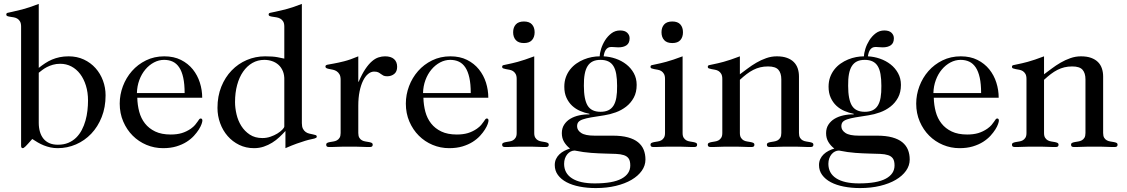

<svg xmlns="http://www.w3.org/2000/svg" viewBox="-20 -750 5763 982"><path d="M178.2 -402.8Q194.3 -415.5 210.9 -426.5Q227.5 -437.5 245.8 -445.3Q264.2 -453.1 285.2 -457.5Q306.2 -461.9 331.1 -461.9Q374 -461.9 408.9 -445.6Q443.8 -429.2 468.5 -401.6Q493.2 -374 506.6 -337.9Q520 -301.8 520 -262.2Q520 -201.2 500.2 -151.4Q480.5 -101.6 446.8 -66.2Q413.1 -30.8 368.7 -11.5Q324.2 7.8 274.9 7.8Q255.4 7.8 237.8 3.9Q220.2 0 204.3 -6.3Q188.5 -12.7 173.8 -21.2Q159.2 -29.8 145 -39.1Q132.3 -24.9 124 -15.6Q115.7 -6.3 110.4 -1.2Q105 3.9 101.8 5.9Q98.6 7.8 96.2 7.8Q87.9 7.8 87.9 -4.9V-613.8Q87.9 -630.9 82.3 -640.4Q76.7 -649.9 68.4 -654.8Q60.1 -659.7 50 -661.4Q40 -663.1 31.7 -664.3Q23.4 -665.5 17.8 -667.7Q12.2 -669.9 12.2 -675.8Q12.2 -682.6 18.6 -684.3Q24.9 -686 43 -689.7Q61 -693.4 93.5 -701.7Q126 -710 178.2 -730ZM178.2 -122.1Q178.2 -96.7 184.3 -75.9Q190.4 -55.2 202.4 -40.5Q214.4 -25.9 232.7 -17.8Q251 -9.8 275.9 -9.8Q306.2 -9.8 329.3 -19.5Q352.5 -29.3 369.6 -46.1Q386.7 -63 398.4 -85.4Q410.2 -107.9 417.2 -133.1Q424.3 -158.2 427.2 -184.6Q430.2 -210.9 430.2 -235.8Q430.2 -277.8 419.4 -312.3Q408.7 -346.7 389.9 -371.6Q371.1 -396.5 345 -410.2Q318.8 -423.8 288.1 -423.8Q267.6 -423.8 250.7 -418.9Q233.9 -414.1 220.2 -407Q206.5 -399.9 196 -391.8Q185.5 -383.8 178.2 -377.9Z M682.1 -250Q683.1 -212.4 692.1 -178.5Q701.2 -144.5 721.4 -118.7Q741.7 -92.8 773.9 -77.4Q806.2 -62 853 -62Q885.3 -62 909.7 -69.3Q934.1 -76.7 956.1 -91.8Q969.7 -101.6 977.5 -110.8Q985.4 -120.1 990.2 -127.4Q995.1 -134.8 998.5 -139.4Q1002 -144 1006.3 -144Q1015.1 -144 1015.1 -132.8Q1015.1 -127.9 1011 -115.7Q1006.8 -103.5 997.1 -87.9Q987.3 -72.3 971.9 -55.4Q956.5 -38.6 934.3 -24.4Q912.1 -10.3 882.1 -1.2Q852.1 7.8 814 7.8Q769.5 7.8 729.2 -9Q689 -25.9 658.7 -56.2Q628.4 -86.4 610.4 -128.4Q592.3 -170.4 592.3 -220.2Q592.3 -265.6 608.6 -309.1Q625 -352.5 654.8 -386.5Q684.6 -420.4 726.8 -441.2Q769 -461.9 820.3 -461.9Q869.1 -461.9 905.5 -443.6Q941.9 -425.3 966.1 -395.3Q990.2 -365.2 1002.2 -327.4Q1014.2 -289.6 1014.2 -250ZM924.3 -273.9Q924.3 -320.3 917.2 -352.5Q910.2 -384.8 896.7 -405Q883.3 -425.3 863.8 -434.6Q844.2 -443.8 819.3 -443.8Q792.5 -443.8 767.6 -430.7Q742.7 -417.5 723.4 -394.5Q704.1 -371.6 692.6 -340.6Q681.2 -309.6 680.2 -273.9Z M1434.1 -338.9Q1435.1 -366.2 1426.8 -386Q1418.5 -405.8 1404.3 -418.5Q1390.1 -431.2 1371.3 -437.5Q1352.5 -443.8 1332 -443.8Q1298.3 -443.8 1270.8 -428Q1243.2 -412.1 1223.4 -383.5Q1203.6 -355 1192.9 -315.4Q1182.1 -275.9 1182.1 -228Q1182.1 -198.2 1189.7 -165.5Q1197.3 -132.8 1214.1 -106Q1231 -79.1 1257.6 -61.5Q1284.2 -43.9 1322.3 -43.9Q1343.8 -43.9 1363.5 -50.8Q1383.3 -57.6 1398.7 -67.1Q1414.1 -76.7 1423.8 -86.7Q1433.6 -96.7 1434.1 -103ZM1434.1 -613.8Q1434.1 -630.9 1428.2 -640.4Q1422.4 -649.9 1413.3 -654.8Q1404.3 -659.7 1394 -661.4Q1383.8 -663.1 1374.8 -664.3Q1365.7 -665.5 1359.9 -667.7Q1354 -669.9 1354 -675.8Q1354 -682.6 1361.1 -684.3Q1368.2 -686 1387 -689.7Q1405.8 -693.4 1439 -701.7Q1472.2 -710 1523.9 -730V-120.1Q1523.9 -102.1 1529.5 -91.3Q1535.2 -80.6 1543.7 -74.7Q1552.2 -68.8 1562 -66.7Q1571.8 -64.5 1580.3 -62.7Q1588.9 -61 1594.5 -59.1Q1600.1 -57.1 1600.1 -51.8Q1600.1 -47.4 1597.4 -45.4Q1594.7 -43.5 1588.1 -41.5Q1581.5 -39.6 1570.1 -37.4Q1558.6 -35.2 1540.8 -29.8Q1522.9 -24.4 1498 -15.6Q1473.1 -6.8 1439.9 7.8V-80.1Q1425.8 -64.5 1408.9 -48.6Q1392.1 -32.7 1372.1 -20.3Q1352.1 -7.8 1328.9 0Q1305.7 7.8 1279.3 7.8Q1237.8 7.8 1203.4 -9Q1168.9 -25.9 1144.3 -54.2Q1119.6 -82.5 1106 -119.9Q1092.3 -157.2 1092.3 -198.2Q1092.3 -257.8 1111.8 -306.4Q1131.3 -355 1164.8 -389.6Q1198.2 -424.3 1242.4 -443.1Q1286.6 -461.9 1335.9 -461.9Q1375.5 -461.9 1398.7 -457.5Q1421.9 -453.1 1434.1 -450.2Z M1722.2 -341.8Q1722.2 -359.9 1716.3 -369.9Q1710.4 -379.9 1701.9 -385.5Q1693.4 -391.1 1683.3 -393.3Q1673.3 -395.5 1664.8 -397Q1656.2 -398.4 1650.4 -401.1Q1644.5 -403.8 1644.5 -410.2Q1644.5 -417 1655.3 -419.2Q1666 -421.4 1687.3 -425Q1708.5 -428.7 1739.7 -436.5Q1771 -444.3 1812.5 -461.9V-332H1814.5Q1831.5 -371.6 1848.6 -397Q1865.7 -422.4 1882.6 -436.8Q1899.4 -451.2 1916 -456.5Q1932.6 -461.9 1949.2 -461.9Q1979.5 -461.9 1995.4 -447.8Q2011.2 -433.6 2011.2 -408.2Q2011.2 -383.8 1996.3 -371.8Q1981.4 -359.9 1960.4 -359.9Q1947.8 -359.9 1940.7 -363.5Q1933.6 -367.2 1927.7 -371.8Q1921.9 -376.5 1914.6 -380.1Q1907.2 -383.8 1893.1 -383.8Q1877.4 -383.8 1862.8 -371.8Q1848.1 -359.9 1836.9 -337.2Q1825.7 -314.5 1819.1 -282.2Q1812.5 -250 1812.5 -209V-69.8Q1812.5 -54.2 1817.9 -45.4Q1823.2 -36.6 1831.5 -32.2Q1839.8 -27.8 1849.4 -26.4Q1858.9 -24.9 1867.2 -23.4Q1875.5 -22 1880.9 -19.3Q1886.2 -16.6 1886.2 -9.8Q1886.2 -2.9 1882.3 -0.5Q1878.4 2 1870.1 2Q1860.8 2 1851.3 1.7Q1841.8 1.5 1830.1 1Q1818.4 0.5 1803 0.2Q1787.6 0 1767.1 0Q1746.6 0 1731.4 0.2Q1716.3 0.5 1704.6 1Q1692.9 1.5 1683.3 1.7Q1673.8 2 1664.1 2Q1655.8 2 1652.1 -0.5Q1648.4 -2.9 1648.4 -9.8Q1648.4 -16.6 1653.8 -19.3Q1659.2 -22 1667.5 -23.4Q1675.8 -24.9 1685.3 -26.4Q1694.8 -27.8 1703.1 -32.2Q1711.4 -36.6 1716.8 -45.4Q1722.2 -54.2 1722.2 -69.8Z M2145.5 -250Q2146.5 -212.4 2155.5 -178.5Q2164.6 -144.5 2184.8 -118.7Q2205.1 -92.8 2237.3 -77.4Q2269.5 -62 2316.4 -62Q2348.6 -62 2373 -69.3Q2397.5 -76.7 2419.4 -91.8Q2433.1 -101.6 2440.9 -110.8Q2448.7 -120.1 2453.6 -127.4Q2458.5 -134.8 2461.9 -139.4Q2465.3 -144 2469.7 -144Q2478.5 -144 2478.5 -132.8Q2478.5 -127.9 2474.4 -115.7Q2470.2 -103.5 2460.4 -87.9Q2450.7 -72.3 2435.3 -55.4Q2419.9 -38.6 2397.7 -24.4Q2375.5 -10.3 2345.5 -1.2Q2315.4 7.8 2277.3 7.8Q2232.9 7.8 2192.6 -9Q2152.3 -25.9 2122.1 -56.2Q2091.8 -86.4 2073.7 -128.4Q2055.7 -170.4 2055.7 -220.2Q2055.7 -265.6 2072 -309.1Q2088.4 -352.5 2118.2 -386.5Q2147.9 -420.4 2190.2 -441.2Q2232.4 -461.9 2283.7 -461.9Q2332.5 -461.9 2368.9 -443.6Q2405.3 -425.3 2429.4 -395.3Q2453.6 -365.2 2465.6 -327.4Q2477.5 -289.6 2477.5 -250ZM2387.7 -273.9Q2387.7 -320.3 2380.6 -352.5Q2373.5 -384.8 2360.1 -405Q2346.7 -425.3 2327.1 -434.6Q2307.6 -443.8 2282.7 -443.8Q2255.9 -443.8 2231 -430.7Q2206.1 -417.5 2186.8 -394.5Q2167.5 -371.6 2156 -340.6Q2144.5 -309.6 2143.6 -273.9Z M2659.7 -529.8Q2631.8 -529.8 2618.2 -544.9Q2604.5 -560.1 2604.5 -585Q2604.5 -609.9 2618.2 -625Q2631.8 -640.1 2659.7 -640.1Q2687.5 -640.1 2700.9 -625Q2714.4 -609.9 2714.4 -585Q2714.4 -560.1 2700.9 -544.9Q2687.5 -529.8 2659.7 -529.8ZM2712.4 -69.8Q2712.4 -54.2 2718 -45.4Q2723.6 -36.6 2731.7 -32.2Q2739.7 -27.8 2749.5 -26.4Q2759.3 -24.9 2767.3 -23.4Q2775.4 -22 2781 -19.3Q2786.6 -16.6 2786.6 -9.8Q2786.6 -2.9 2782.7 -0.5Q2778.8 2 2770.5 2Q2761.2 2 2751.7 1.7Q2742.2 1.5 2730.5 1Q2718.8 0.5 2703.4 0.2Q2688 0 2667.5 0Q2647 0 2631.6 0.2Q2616.2 0.5 2604.5 1Q2592.8 1.5 2583.3 1.7Q2573.7 2 2564.5 2Q2556.2 2 2552.2 -0.5Q2548.3 -2.9 2548.3 -9.8Q2548.3 -16.6 2554 -19.3Q2559.6 -22 2567.6 -23.4Q2575.7 -24.9 2585.4 -26.4Q2595.2 -27.8 2603.3 -32.2Q2611.3 -36.6 2616.9 -45.4Q2622.6 -54.2 2622.6 -69.8V-346.2Q2622.6 -362.8 2616.9 -372.3Q2611.3 -381.8 2603.3 -386.7Q2595.2 -391.6 2585.4 -393.3Q2575.7 -395 2567.6 -396.5Q2559.6 -397.9 2554 -400.1Q2548.3 -402.3 2548.3 -408.2Q2548.3 -415 2554.4 -416.7Q2560.5 -418.5 2578.4 -421.9Q2596.2 -425.3 2628.4 -433.8Q2660.6 -442.4 2712.4 -461.9Z M2966.3 -311Q2966.3 -241.2 2985.6 -209.7Q3004.9 -178.2 3051.3 -178.2Q3074.7 -178.2 3091.1 -185.8Q3107.4 -193.4 3117.7 -209.5Q3127.9 -225.6 3132.3 -250.7Q3136.7 -275.9 3136.2 -311Q3136.2 -345.7 3131.8 -370.8Q3127.4 -396 3117.4 -412.1Q3107.4 -428.2 3091.1 -436Q3074.7 -443.8 3051.3 -443.8Q3027.8 -443.8 3011.7 -436Q2995.6 -428.2 2985.4 -412.1Q2975.1 -396 2970.5 -370.8Q2965.8 -345.7 2966.3 -311ZM3203.6 96.2Q3203.6 72.8 3195.3 60.8Q3187 48.8 3170.7 43.5Q3154.3 38.1 3130.1 37.1Q3106 36.1 3074.5 35.4Q3043 34.7 3004.2 32Q2965.3 29.3 2919.4 20Q2908.7 20 2898.9 24.9Q2889.2 29.8 2881.6 38.8Q2874 47.9 2869.6 60.3Q2865.2 72.8 2865.2 87.9Q2865.2 136.2 2905.5 162.1Q2945.8 188 3021.5 188Q3114.3 188 3158.9 163.8Q3203.6 139.6 3203.6 96.2ZM3027.3 211.9Q2982.9 211.9 2944.3 204.3Q2905.8 196.8 2877.7 181.9Q2849.6 167 2833.5 145Q2817.4 123 2817.4 94.2Q2817.4 77.1 2823.7 63.5Q2830.1 49.8 2841.1 39.3Q2852.1 28.8 2866.2 21.5Q2880.4 14.2 2895.5 9.8Q2877 -4.4 2865.2 -23.9Q2853.5 -43.5 2853.5 -68.8Q2853.5 -94.2 2865.5 -112.5Q2877.4 -130.9 2897 -142.6Q2916.5 -154.3 2942.1 -159.9Q2967.8 -165.5 2994.6 -165V-168Q2970.7 -172.4 2947.5 -182.4Q2924.3 -192.4 2906.2 -209.2Q2888.2 -226.1 2877.2 -250.2Q2866.2 -274.4 2866.2 -306.2Q2866.2 -333.5 2874.3 -355.5Q2882.3 -377.4 2896 -394.8Q2909.7 -412.1 2927.7 -424.8Q2945.8 -437.5 2966.1 -445.8Q2986.3 -454.1 3007.1 -458Q3027.8 -461.9 3047.4 -461.9Q3047.4 -477.5 3054.4 -500.2Q3061.5 -522.9 3074.7 -543.9Q3087.9 -564.9 3107.2 -579.6Q3126.5 -594.2 3151.4 -594.2Q3175.8 -594.2 3188 -582.5Q3200.2 -570.8 3200.2 -554.2Q3200.2 -529.8 3184.8 -518.8Q3169.4 -507.8 3142.6 -507.8Q3132.8 -507.8 3124.8 -508.8Q3116.7 -509.8 3107.4 -509.8Q3097.2 -509.8 3090.3 -506.1Q3083.5 -502.4 3078.9 -495.8Q3074.2 -489.3 3071.5 -480.7Q3068.8 -472.2 3067.4 -461.9Q3098.6 -460.4 3128.9 -450Q3159.2 -439.5 3183.1 -420.9Q3207 -402.3 3221.7 -375.7Q3236.3 -349.1 3236.3 -315.9Q3236.3 -277.8 3221.4 -250.5Q3206.5 -223.1 3182.6 -204.6Q3158.7 -186 3129.2 -175.3Q3099.6 -164.6 3070.3 -160.2Q3030.3 -154.3 3003.7 -149.7Q2977.1 -145 2960.9 -139.4Q2944.8 -133.8 2938.2 -125.7Q2931.6 -117.7 2931.6 -104Q2931.6 -84 2952.4 -70.1Q2973.1 -56.2 3020.5 -56.2H3113.3Q3159.7 -56.2 3191.7 -47.4Q3223.6 -38.6 3243.4 -22.5Q3263.2 -6.3 3272.2 16.1Q3281.2 38.6 3281.2 65.9Q3281.2 96.7 3262.5 123.3Q3243.7 149.9 3210 169.7Q3176.3 189.5 3129.6 200.7Q3083 211.9 3027.3 211.9Z M3418.5 -529.8Q3390.6 -529.8 3377 -544.9Q3363.3 -560.1 3363.3 -585Q3363.3 -609.9 3377 -625Q3390.6 -640.1 3418.5 -640.1Q3446.3 -640.1 3459.7 -625Q3473.1 -609.9 3473.1 -585Q3473.1 -560.1 3459.7 -544.9Q3446.3 -529.8 3418.5 -529.8ZM3471.2 -69.8Q3471.2 -54.2 3476.8 -45.4Q3482.4 -36.6 3490.5 -32.2Q3498.5 -27.8 3508.3 -26.4Q3518.1 -24.9 3526.1 -23.4Q3534.2 -22 3539.8 -19.3Q3545.4 -16.6 3545.4 -9.8Q3545.4 -2.9 3541.5 -0.5Q3537.6 2 3529.3 2Q3520 2 3510.5 1.7Q3501 1.5 3489.3 1Q3477.5 0.5 3462.2 0.2Q3446.8 0 3426.3 0Q3405.8 0 3390.4 0.2Q3375 0.5 3363.3 1Q3351.6 1.5 3342 1.7Q3332.5 2 3323.2 2Q3314.9 2 3311 -0.5Q3307.1 -2.9 3307.1 -9.8Q3307.1 -16.6 3312.7 -19.3Q3318.4 -22 3326.4 -23.4Q3334.5 -24.9 3344.2 -26.4Q3354 -27.8 3362.1 -32.2Q3370.1 -36.6 3375.7 -45.4Q3381.3 -54.2 3381.3 -69.8V-346.2Q3381.3 -362.8 3375.7 -372.3Q3370.1 -381.8 3362.1 -386.7Q3354 -391.6 3344.2 -393.3Q3334.5 -395 3326.4 -396.5Q3318.4 -397.9 3312.7 -400.1Q3307.1 -402.3 3307.1 -408.2Q3307.1 -415 3313.2 -416.7Q3319.3 -418.5 3337.2 -421.9Q3355 -425.3 3387.2 -433.8Q3419.4 -442.4 3471.2 -461.9Z M3764.2 -370.1Q3782.2 -383.3 3803.5 -399.4Q3824.7 -415.5 3848.6 -429.4Q3872.6 -443.4 3898.9 -452.6Q3925.3 -461.9 3953.1 -461.9Q3983.4 -461.9 4004.9 -454.1Q4026.4 -446.3 4040 -432.6Q4053.7 -418.9 4060.1 -399.9Q4066.4 -380.9 4066.4 -358.9V-69.8Q4066.4 -54.2 4071.8 -45.4Q4077.1 -36.6 4085.4 -32.2Q4093.8 -27.8 4103.3 -26.4Q4112.8 -24.9 4121.1 -23.4Q4129.4 -22 4134.8 -19.3Q4140.1 -16.6 4140.1 -9.8Q4140.1 -2.9 4136.2 -0.5Q4132.3 2 4124 2Q4114.7 2 4105.2 1.7Q4095.7 1.5 4084 1Q4072.3 0.5 4056.9 0.2Q4041.5 0 4021 0Q4000.5 0 3985.4 0.2Q3970.2 0.5 3958.5 1Q3946.8 1.5 3937.3 1.7Q3927.7 2 3918.5 2Q3910.2 2 3906.2 -0.5Q3902.3 -2.9 3902.3 -9.8Q3902.3 -16.6 3907.7 -19.3Q3913.1 -22 3921.4 -23.4Q3929.7 -24.9 3939.2 -26.4Q3948.7 -27.8 3957 -32.2Q3965.3 -36.6 3970.7 -45.4Q3976.1 -54.2 3976.1 -69.8V-344.2Q3976.1 -376 3961.2 -393.1Q3946.3 -410.2 3908.2 -410.2Q3886.7 -410.2 3868.4 -405.8Q3850.1 -401.4 3832.8 -392.6Q3815.4 -383.8 3798.8 -371.1Q3782.2 -358.4 3764.2 -341.8V-69.8Q3764.2 -54.2 3769.8 -45.4Q3775.4 -36.6 3783.4 -32.2Q3791.5 -27.8 3801.3 -26.4Q3811 -24.9 3819.1 -23.4Q3827.1 -22 3832.8 -19.3Q3838.4 -16.6 3838.4 -9.8Q3838.4 -2.9 3834.5 -0.5Q3830.6 2 3822.3 2Q3813 2 3803.5 1.7Q3793.9 1.5 3782.2 1Q3770.5 0.5 3755.1 0.2Q3739.7 0 3719.2 0Q3698.7 0 3683.3 0.2Q3668 0.5 3656.2 1Q3644.5 1.5 3635 1.7Q3625.5 2 3616.2 2Q3607.9 2 3604 -0.5Q3600.1 -2.9 3600.1 -9.8Q3600.1 -16.6 3605.7 -19.3Q3611.3 -22 3619.4 -23.4Q3627.4 -24.9 3637.2 -26.4Q3647 -27.8 3655 -32.2Q3663.1 -36.6 3668.7 -45.4Q3674.3 -54.2 3674.3 -69.8V-346.2Q3674.3 -362.8 3668.7 -372.3Q3663.1 -381.8 3655 -386.7Q3647 -391.6 3637.2 -393.3Q3627.4 -395 3619.4 -396.5Q3611.3 -397.9 3605.7 -400.1Q3600.1 -402.3 3600.1 -408.2Q3600.1 -415 3606.4 -416.7Q3612.8 -418.5 3630.9 -421.9Q3648.9 -425.3 3680.9 -433.8Q3712.9 -442.4 3764.2 -461.9Z M4317.9 -311Q4317.9 -241.2 4337.2 -209.7Q4356.4 -178.2 4402.8 -178.2Q4426.3 -178.2 4442.6 -185.8Q4459 -193.4 4469.2 -209.5Q4479.5 -225.6 4483.9 -250.7Q4488.3 -275.9 4487.8 -311Q4487.8 -345.7 4483.4 -370.8Q4479 -396 4469 -412.1Q4459 -428.2 4442.6 -436Q4426.3 -443.8 4402.8 -443.8Q4379.4 -443.8 4363.3 -436Q4347.2 -428.2 4336.9 -412.1Q4326.7 -396 4322 -370.8Q4317.4 -345.7 4317.9 -311ZM4555.2 96.2Q4555.2 72.8 4546.9 60.8Q4538.6 48.8 4522.2 43.5Q4505.9 38.1 4481.7 37.1Q4457.5 36.1 4426 35.4Q4394.5 34.7 4355.7 32Q4316.9 29.3 4271 20Q4260.3 20 4250.5 24.9Q4240.7 29.8 4233.2 38.8Q4225.6 47.9 4221.2 60.3Q4216.8 72.8 4216.8 87.9Q4216.8 136.2 4257.1 162.1Q4297.4 188 4373 188Q4465.8 188 4510.5 163.8Q4555.2 139.6 4555.2 96.2ZM4378.9 211.9Q4334.5 211.9 4295.9 204.3Q4257.3 196.8 4229.2 181.9Q4201.2 167 4185.1 145Q4168.9 123 4168.9 94.2Q4168.9 77.1 4175.3 63.5Q4181.6 49.8 4192.6 39.3Q4203.6 28.8 4217.8 21.5Q4231.9 14.2 4247.1 9.8Q4228.5 -4.4 4216.8 -23.9Q4205.1 -43.5 4205.1 -68.8Q4205.1 -94.2 4217 -112.5Q4229 -130.9 4248.5 -142.6Q4268.1 -154.3 4293.7 -159.9Q4319.3 -165.5 4346.2 -165V-168Q4322.3 -172.4 4299.1 -182.4Q4275.9 -192.4 4257.8 -209.2Q4239.7 -226.1 4228.8 -250.2Q4217.8 -274.4 4217.8 -306.2Q4217.8 -333.5 4225.8 -355.5Q4233.9 -377.4 4247.6 -394.8Q4261.2 -412.1 4279.3 -424.8Q4297.4 -437.5 4317.6 -445.8Q4337.9 -454.1 4358.6 -458Q4379.4 -461.9 4398.9 -461.9Q4398.9 -477.5 4406 -500.2Q4413.1 -522.9 4426.3 -543.9Q4439.5 -564.9 4458.7 -579.6Q4478 -594.2 4502.9 -594.2Q4527.3 -594.2 4539.6 -582.5Q4551.8 -570.8 4551.8 -554.2Q4551.8 -529.8 4536.4 -518.8Q4521 -507.8 4494.1 -507.8Q4484.4 -507.8 4476.3 -508.8Q4468.3 -509.8 4459 -509.8Q4448.7 -509.8 4441.9 -506.1Q4435.1 -502.4 4430.4 -495.8Q4425.8 -489.3 4423.1 -480.7Q4420.4 -472.2 4418.9 -461.9Q4450.2 -460.4 4480.5 -450Q4510.7 -439.5 4534.7 -420.9Q4558.6 -402.3 4573.2 -375.7Q4587.9 -349.1 4587.9 -315.9Q4587.9 -277.8 4573 -250.5Q4558.1 -223.1 4534.2 -204.6Q4510.3 -186 4480.7 -175.3Q4451.2 -164.6 4421.9 -160.2Q4381.8 -154.3 4355.2 -149.7Q4328.6 -145 4312.5 -139.4Q4296.4 -133.8 4289.8 -125.7Q4283.2 -117.7 4283.2 -104Q4283.2 -84 4304 -70.1Q4324.7 -56.2 4372.1 -56.2H4464.8Q4511.2 -56.2 4543.2 -47.4Q4575.2 -38.6 4595 -22.5Q4614.7 -6.3 4623.8 16.1Q4632.8 38.6 4632.8 65.9Q4632.8 96.7 4614 123.3Q4595.2 149.9 4561.5 169.7Q4527.8 189.5 4481.2 200.7Q4434.6 211.9 4378.9 211.9Z M4755.9 -250Q4756.8 -212.4 4765.9 -178.5Q4774.9 -144.5 4795.2 -118.7Q4815.4 -92.8 4847.7 -77.4Q4879.9 -62 4926.8 -62Q4959 -62 4983.4 -69.3Q5007.8 -76.7 5029.8 -91.8Q5043.5 -101.6 5051.3 -110.8Q5059.1 -120.1 5064 -127.4Q5068.8 -134.8 5072.3 -139.4Q5075.7 -144 5080.1 -144Q5088.9 -144 5088.9 -132.8Q5088.9 -127.9 5084.7 -115.7Q5080.6 -103.5 5070.8 -87.9Q5061 -72.3 5045.7 -55.4Q5030.3 -38.6 5008.1 -24.4Q4985.8 -10.3 4955.8 -1.2Q4925.8 7.8 4887.7 7.8Q4843.3 7.8 4803 -9Q4762.7 -25.9 4732.4 -56.2Q4702.1 -86.4 4684.1 -128.4Q4666 -170.4 4666 -220.2Q4666 -265.6 4682.4 -309.1Q4698.7 -352.5 4728.5 -386.5Q4758.3 -420.4 4800.5 -441.2Q4842.8 -461.9 4894 -461.9Q4942.9 -461.9 4979.2 -443.6Q5015.6 -425.3 5039.8 -395.3Q5064 -365.2 5075.9 -327.4Q5087.9 -289.6 5087.9 -250ZM4998 -273.9Q4998 -320.3 4991 -352.5Q4983.9 -384.8 4970.5 -405Q4957 -425.3 4937.5 -434.6Q4918 -443.8 4893.1 -443.8Q4866.2 -443.8 4841.3 -430.7Q4816.4 -417.5 4797.1 -394.5Q4777.8 -371.6 4766.4 -340.6Q4754.9 -309.6 4753.9 -273.9Z M5319.8 -370.1Q5337.9 -383.3 5359.1 -399.4Q5380.4 -415.5 5404.3 -429.4Q5428.2 -443.4 5454.6 -452.6Q5481 -461.9 5508.8 -461.9Q5539.1 -461.9 5560.5 -454.1Q5582 -446.3 5595.7 -432.6Q5609.4 -418.9 5615.7 -399.9Q5622.1 -380.9 5622.1 -358.9V-69.8Q5622.1 -54.2 5627.4 -45.4Q5632.8 -36.6 5641.1 -32.2Q5649.4 -27.8 5658.9 -26.4Q5668.5 -24.9 5676.8 -23.4Q5685.1 -22 5690.4 -19.3Q5695.8 -16.6 5695.8 -9.8Q5695.8 -2.9 5691.9 -0.5Q5688 2 5679.7 2Q5670.4 2 5660.9 1.7Q5651.4 1.5 5639.6 1Q5627.9 0.5 5612.5 0.2Q5597.2 0 5576.7 0Q5556.2 0 5541 0.2Q5525.9 0.5 5514.2 1Q5502.4 1.5 5492.9 1.7Q5483.4 2 5474.1 2Q5465.8 2 5461.9 -0.5Q5458 -2.9 5458 -9.8Q5458 -16.6 5463.4 -19.3Q5468.8 -22 5477.1 -23.4Q5485.4 -24.9 5494.9 -26.4Q5504.4 -27.8 5512.7 -32.2Q5521 -36.6 5526.4 -45.4Q5531.7 -54.2 5531.7 -69.8V-344.2Q5531.7 -376 5516.8 -393.1Q5502 -410.2 5463.9 -410.2Q5442.4 -410.2 5424.1 -405.8Q5405.8 -401.4 5388.4 -392.6Q5371.1 -383.8 5354.5 -371.1Q5337.9 -358.4 5319.8 -341.8V-69.8Q5319.8 -54.2 5325.4 -45.4Q5331.1 -36.6 5339.1 -32.2Q5347.2 -27.8 5356.9 -26.4Q5366.7 -24.9 5374.8 -23.4Q5382.8 -22 5388.4 -19.3Q5394 -16.6 5394 -9.8Q5394 -2.9 5390.1 -0.5Q5386.2 2 5377.9 2Q5368.7 2 5359.1 1.7Q5349.6 1.5 5337.9 1Q5326.2 0.5 5310.8 0.2Q5295.4 0 5274.9 0Q5254.4 0 5239 0.2Q5223.6 0.5 5211.9 1Q5200.2 1.5 5190.7 1.7Q5181.2 2 5171.9 2Q5163.6 2 5159.7 -0.5Q5155.8 -2.9 5155.8 -9.8Q5155.8 -16.6 5161.4 -19.3Q5167 -22 5175 -23.4Q5183.1 -24.9 5192.9 -26.4Q5202.6 -27.8 5210.7 -32.2Q5218.8 -36.6 5224.4 -45.4Q5230 -54.2 5230 -69.8V-346.2Q5230 -362.8 5224.4 -372.3Q5218.8 -381.8 5210.7 -386.7Q5202.6 -391.6 5192.9 -393.3Q5183.1 -395 5175 -396.5Q5167 -397.9 5161.4 -400.1Q5155.8 -402.3 5155.8 -408.2Q5155.8 -415 5162.1 -416.7Q5168.5 -418.5 5186.5 -421.9Q5204.6 -425.3 5236.6 -433.8Q5268.6 -442.4 5319.8 -461.9Z"/></svg>

Font: XB Zar
Style: Regular
Weight: 400
Designer: Behnam
Foundry: Irmug
Version: Version 8.005 2009